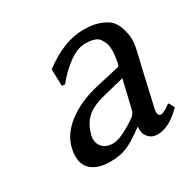

<svg xmlns="http://www.w3.org/2000/svg" viewBox="-109 -551 678 674"><g transform="rotate(-30 230.5 -214.5)"><path d="M339.4 -223.1 254.9 -202.1Q200.7 -189 176.8 -164.3Q152.8 -139.6 144.5 -102.1Q139.2 -77.1 153.3 -59.1Q167.5 -41 197.8 -41Q230.5 -41 293 -84Q309.1 -94.2 312.5 -109.9ZM384.3 -76.2Q377.4 -45.4 393.6 -44.9Q398.4 -44.9 404.5 -47.6Q410.6 -50.3 414.8 -52.7Q418.9 -55.2 425.5 -60.1Q432.1 -64.9 434.1 -65.9L436.5 -64L448.2 -43Q396 10.3 349.1 9.8Q327.6 9.8 315.9 -2.2Q304.2 -14.2 302.2 -25.4Q300.3 -36.6 301.3 -47.9H299.3Q253.9 -13.7 225.1 -2Q196.3 9.8 157.7 9.8Q103 9.8 77.1 -17.3Q51.3 -44.4 63 -98.1Q73.7 -148.9 124 -187.3Q174.3 -225.6 250.5 -243.2L343.3 -264.2Q349.6 -266.1 351.6 -275.9Q357.4 -303.2 357.7 -324Q357.9 -344.7 352.8 -356.9Q347.7 -369.1 341.1 -377.2Q334.5 -385.3 323.7 -388.7Q313 -392.1 305.2 -393.1Q297.4 -394 286.6 -394Q255.4 -394 220 -368.4Q184.6 -342.8 154.8 -305.2L142.1 -306.2L140.1 -373L144 -377Q228 -439 305.2 -439Q329.1 -439 348.9 -435.1Q368.7 -431.2 388.9 -420.9Q409.2 -410.6 419.7 -392.3Q430.2 -374 435.5 -345.7Q440.9 -317.4 430.7 -276.9Q429.7 -272.9 408.7 -182.9Q387.7 -92.8 384.3 -76.2Z"/></g></svg>

Font: Linux Biolinum
Style: Italic
Weight: 400
Italic angle: -12°
Designer: Philipp H. Poll
Foundry: Philipp H. Poll
Version: Version 1.1.3 ; ttfautohint (v0.9)